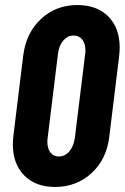

<svg xmlns="http://www.w3.org/2000/svg" viewBox="-20 -731 495 762"><path d="M31 -158Q31 -169 33 -191L72 -509Q83 -600 142.5 -655.5Q202 -711 287 -711Q365 -711 410 -665.5Q455 -620 455 -542Q455 -531 453 -509L414 -191Q404 -100 344 -44.5Q284 11 198 11Q121 11 76 -35Q31 -81 31 -158ZM277 -183 318 -517Q319 -522 319 -531Q319 -558 306.5 -574Q294 -590 272 -590Q248 -590 231 -570Q214 -550 210 -517L169 -183Q168 -178 168 -168Q168 -142 180 -126Q192 -110 213 -110Q238 -110 255 -130Q272 -150 277 -183Z"/></svg>

Font: Barlow Condensed
Style: Bold Italic
Weight: 700
Width: 3
Italic angle: -7°
Designer: Jeremy Tribby
Foundry: Tribby Type
Version: Version 1.408